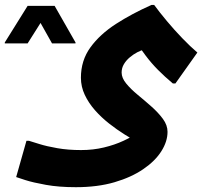

<svg xmlns="http://www.w3.org/2000/svg" viewBox="-104 -514 849 798"><path d="M211.5 264Q140.6 264 86.9 254.3Q33.3 244.7 1.4 234.5Q-30.5 224.3 -36.8 221.9L5.9 71.3H16.7Q30.1 75.5 60.2 84.8Q90.2 94.2 134.5 101.9Q178.8 109.7 233 109.7Q283.3 109.7 328 98.9Q372.6 88.2 408.9 71.3Q445.3 54.5 469.5 36.9L473.5 79.7Q446.7 65.4 414.2 45.1Q381.8 24.8 349.5 -0.5Q317.3 -25.8 290.8 -55.8Q264.3 -85.8 248.3 -119.8Q232.3 -153.8 232.3 -190.8Q232.3 -262.7 271.8 -317.1Q311.2 -371.4 377.7 -414.4Q444.2 -457.3 525.9 -493.6H536.7Q559.3 -462.6 590.1 -425.9Q620.9 -389.1 653.8 -355Q686.7 -320.8 716.3 -295.6L625.1 -167.2H614.3Q580.4 -195.6 553 -223.2Q525.5 -250.9 502.2 -281.8Q478.8 -312.8 454.7 -349.3L517.2 -309.1Q511 -311.6 497.1 -308.5Q483.2 -305.5 467.2 -297.1Q451.1 -288.8 435.9 -276.1Q420.7 -263.5 411.1 -247.5Q401.5 -231.5 401.5 -212.4Q401.5 -190 420.7 -166.7Q439.9 -143.3 468.4 -119.9Q496.9 -96.4 525.4 -71.2Q553.9 -45.9 573.1 -19.9Q592.3 6.2 592.3 33.9Q592.3 73.9 566.6 114.6Q540.9 155.3 491.3 189.1Q441.7 223 371.6 243.5Q301.4 264 211.5 264ZM112.3 -333.5 64.5 -418.6 10.7 -333.5H-84.1V-337.5L10.7 -489.5H123.1L209.9 -337.5V-333.5Z"/></svg>

Font: Kufam
Style: Italic
Weight: 400
Italic angle: -11°
Designer: Artur Schmal
Foundry: Original Type
Version: Version 1.301; ttfautohint (v1.8.3)